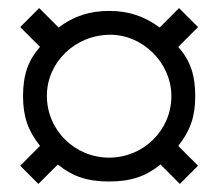

<svg xmlns="http://www.w3.org/2000/svg" viewBox="-20 -551 539 475"><path d="M77 -531 30 -484 79 -435C49 -401 37 -365 37 -313C37 -263 49 -228 79 -190L30 -141L75 -96L123 -144C160 -114 197 -102 250 -102C303 -102 340 -114 377 -144L425 -96L470 -141L421 -190C451 -228 463 -263 463 -313C463 -365 451 -401 421 -435L470 -484L423 -531L375 -483C337 -511 298 -524 250 -524C202 -524 162 -511 125 -483ZM253 -465C334 -465 404 -395 404 -313C404 -229 335 -161 250 -161C165 -161 96 -229 96 -314C96 -397 166 -465 253 -465Z"/></svg>

Font: Asana Math
Style: Regular
Weight: 400
Version: Version 000.958